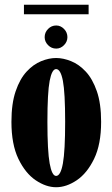

<svg xmlns="http://www.w3.org/2000/svg" viewBox="-20 -775 472 806"><path d="M215.5 11Q173.5 11 130 -18.2Q86.5 -47.5 57.2 -108.2Q28 -169 28 -263.5Q28 -340.5 45.8 -392.2Q63.5 -444 91.8 -474.5Q120 -505 152.8 -518.2Q185.5 -531.5 215.5 -531.5Q245.5 -531.5 278.5 -518.2Q311.5 -505 340 -474.5Q368.5 -444 386.5 -392.2Q404.5 -340.5 404.5 -263.5Q404.5 -169 375 -108.2Q345.5 -47.5 302 -18.2Q258.5 11 215.5 11ZM215.5 -36.5Q234.5 -36.5 244 -88.8Q253.5 -141 253.5 -263.5Q253.5 -386.5 244 -435.8Q234.5 -485 215.5 -485Q198 -485 188.5 -435.8Q179 -386.5 179 -263.5Q179 -141 188.5 -88.8Q198 -36.5 215.5 -36.5ZM216 -571Q196 -571 181.8 -585.5Q167.5 -600 167.5 -619Q167.5 -639 181.8 -653.5Q196 -668 216 -668Q234.5 -668 248.8 -653.5Q263 -639 263 -619Q263 -600 248.8 -585.5Q234.5 -571 216 -571ZM80.5 -715V-755H352V-715Z"/></svg>

Font: Imbue 10pt Black
Style: Regular
Weight: 900
Designer: Tyler Finck
Foundry: Etcetera Type Company
Version: Version 1.102; ttfautohint (v1.8.3)